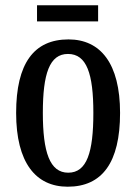

<svg xmlns="http://www.w3.org/2000/svg" viewBox="-20 -696 515 726"><path d="M120 -615H351V-676H120ZM236 10C366 10 434 -81 434 -269C434 -456 360 -547 239 -547C108 -547 41 -456 41 -269C41 -81 115 10 236 10ZM238 -43C168 -43 142 -121 142 -269C142 -417 167 -492 237 -492C308 -492 333 -417 333 -269C333 -121 309 -43 238 -43Z"/></svg>

Font: Noto Serif Georgian ExtraCondensed Medium
Style: Regular
Weight: 500
Width: 2
Designer: Monotype Design Team, Akaki Razmadze
Foundry: Google LLC
Version: Version 2.003